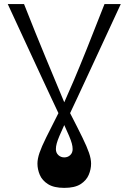

<svg xmlns="http://www.w3.org/2000/svg" viewBox="-20 -720 626 946"><path d="M18.2 -700H98.4Q155.3 -555.6 205.6 -434.5Q255.9 -313.4 296.6 -216Q316.3 -259.7 343.3 -322.9Q370.3 -386.2 407.4 -478.6Q444.6 -571 494.9 -700H575.1Q518.7 -578.6 478.3 -491Q438 -403.4 409.3 -342.1Q380.7 -280.8 360.9 -238Q341 -195.2 325.4 -162.6Q363.1 -89.6 385.7 -43.2Q408.4 3.2 418.6 33Q428.8 62.9 428.8 86.2Q428.8 113.9 417.1 141.6Q405.4 169.3 376.7 187.5Q348 205.7 296.6 205.7Q245.9 205.7 216.9 187.5Q187.8 169.3 176.1 141.6Q164.5 113.9 164.5 86.2Q164.5 62.9 174.6 33Q184.8 3.2 207.8 -43.2Q230.9 -89.6 267.9 -162.6Q252.2 -195.2 232.4 -238Q212.6 -280.8 183.9 -342.1Q155.3 -403.4 114.9 -491Q74.6 -578.6 18.2 -700ZM296.6 55.5Q314.2 55.5 326 44.2Q337.9 32.9 337.9 14.6Q337.9 1.3 333.7 -13.7Q329.5 -28.7 320.4 -50.4Q311.2 -72.2 296.6 -103.8Q282 -72.2 272.9 -50.4Q263.7 -28.7 259.6 -13.7Q255.4 1.3 255.4 14.6Q255.4 32.9 267.5 44.2Q279.7 55.5 296.6 55.5Z"/></svg>

Font: Ojuju ExtraLight
Style: Regular
Weight: 200
Designer: Chisaokwu Joboson, Mirko Velimirovic
Foundry: Udi Foundry
Version: Version 1.000